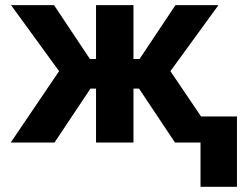

<svg xmlns="http://www.w3.org/2000/svg" viewBox="-20 -550 935 741"><path d="M208 -275.4 22.5 -530.3H188.5L327.1 -322.3H350.6V-530.3H495.1V-322.3H518.6L657.2 -530.3H823.2L637.7 -275.4L755.9 -100.6H894.5V170.9H753.9V0H655.3L516.6 -208H495.1V0H350.6V-208H329.1L190.4 0H21.5Z"/></svg>

Font: Pretendard
Style: Bold
Weight: 700
Designer: Base glyphs from Inter by Rasmus Andersson; Hangeul glyphs from Noto Sans CJK(Source Han Sans) by Jang Soo-young and Kan
Foundry: Kil Hyung-jin
Version: Version 1.309